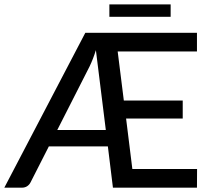

<svg xmlns="http://www.w3.org/2000/svg" viewBox="-25 -870 976 890"><path d="M465.5 -267.5 419.5 -637.5Q406.5 -595.5 390 -561.5L240.5 -267.5ZM888.5 -86.5 888 0H498.5L475 -191.5H201.5L116.5 -24.5Q111 -13.5 100.8 -6.8Q90.5 0 76 0H-5L370.5 -718H888V-631.5H520.5L549 -404H822V-320.5H559.5L588.5 -86.5ZM482 -849.5H766V-792H482Z"/></svg>

Font: Lato 2
Style: Regular
Weight: 500
Designer: Lukasz Dziedzic with Adam Twardoch and Botio Nikoltchev
Foundry: tyPoland Lukasz Dziedzic
Version: Version 2.015; 2015-08-06; http://www.latofonts.com/